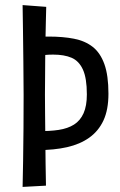

<svg xmlns="http://www.w3.org/2000/svg" viewBox="-20 -730 474 756"><path d="M130 -139 127 -214Q175 -213 211 -218.5Q247 -224 271.5 -239.5Q296 -255 309 -284Q322 -313 322 -358Q322 -422 306.5 -456Q291 -490 262 -502.5Q233 -515 189 -515Q173 -515 156 -513.5Q139 -512 119 -510V-584Q133 -585 146 -585.5Q159 -586 172 -586Q228 -586 271.5 -577.5Q315 -569 345 -545.5Q375 -522 391 -477.5Q407 -433 407 -361Q407 -298 387.5 -256Q368 -214 331.5 -188Q295 -162 244 -150.5Q193 -139 130 -139ZM69 6Q70 -36 71 -96.5Q72 -157 72.5 -225.5Q73 -294 73 -356Q73 -419 72 -485.5Q71 -552 70.5 -611.5Q70 -671 69 -710L162 -703Q161 -676 160.5 -642Q160 -608 159 -571Q158 -534 158 -496.5Q158 -459 157.5 -423Q157 -387 157 -358Q157 -326 157.5 -281.5Q158 -237 158.5 -186.5Q159 -136 159.5 -87Q160 -38 161 1Z"/></svg>

Font: Truculenta Medium
Style: Regular
Weight: 500
Version: Version 1.002